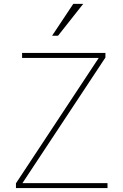

<svg xmlns="http://www.w3.org/2000/svg" viewBox="-20 -961 628 981"><path d="M61.5 -24.4 484.4 -665H92.8V-690.4H518.6V-667L94.7 -25.4H529.3V0H61.5ZM246.1 -778.3 354.5 -941.4H405.3L276.4 -778.3Z"/></svg>

Font: Gothic A1 Thin
Style: Regular
Weight: 250
Designer: HanYang I&C Co.,Ltd.
Foundry: HanYang I&C Co.,Ltd.
Version: Version 2.50